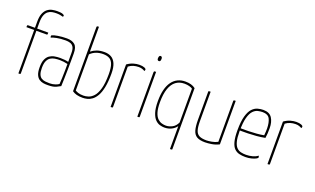

<svg xmlns="http://www.w3.org/2000/svg" viewBox="-94 -1260 3243 1978"><g transform="rotate(20 1527.5 -271.0)"><path d="M102 0V-476H17Q17 -487 17.5 -492Q18 -497 20 -498.5Q22 -500 27 -500H102V-567Q102 -625 117 -659.5Q132 -694 155.5 -711.5Q179 -729 206.5 -734.5Q234 -740 259 -740Q303 -740 320.5 -732.5Q338 -725 338 -720Q338 -716 337 -712.5Q336 -709 334 -705Q316 -710 298.5 -713Q281 -716 257 -716Q236 -716 213 -712Q190 -708 170 -693Q150 -678 138 -647.5Q126 -617 126 -563V-500H248Q248 -489 247.5 -484Q247 -479 245 -477.5Q243 -476 238 -476H126V-10Q126 -5 123.5 -2.5Q121 0 116 0Z M431 10Q404 11 378.5 7Q353 3 332 -11Q311 -25 298.5 -54.5Q286 -84 286 -135Q286 -189 300 -221Q314 -253 338 -269.5Q362 -286 392 -291.5Q422 -297 453 -297Q479 -297 502.5 -294.5Q526 -292 544 -287Q544 -287 544 -305.5Q544 -324 544 -347.5Q544 -371 544 -385Q544 -428 531 -449.5Q518 -471 495.5 -478.5Q473 -486 445 -486Q388 -486 347 -477.5Q306 -469 289 -460Q287 -464 286 -466.5Q285 -469 285 -473Q285 -478 286 -481.5Q287 -485 290 -486Q307 -495 352.5 -502.5Q398 -510 450 -510Q506 -510 537 -483.5Q568 -457 568 -389V-323Q568 -266 567 -213.5Q566 -161 565 -114.5Q564 -68 562 -28Q550 -21 518.5 -5.5Q487 10 431 10ZM438 -14Q472 -14 500 -24Q528 -34 538 -43Q540 -70 541.5 -107Q543 -144 543.5 -185Q544 -226 544 -264Q525 -269 501 -272Q477 -275 458 -275Q430 -275 403.5 -271Q377 -267 356 -253.5Q335 -240 322.5 -212Q310 -184 310 -136Q310 -91 320.5 -66Q331 -41 349.5 -30Q368 -19 391 -16.5Q414 -14 438 -14Z M809 10Q770 10 742 2.5Q714 -5 694 -20V-720Q694 -728 696.5 -731Q699 -734 704.5 -734.5Q710 -735 718 -735V-463Q746 -485 780 -497.5Q814 -510 864 -510Q905 -510 936.5 -492.5Q968 -475 986 -434.5Q1004 -394 1004 -324Q1004 -235 991.5 -174.5Q979 -114 958 -77.5Q937 -41 911.5 -22Q886 -3 859.5 3.5Q833 10 809 10ZM810 -14Q834 -14 863.5 -23.5Q893 -33 919.5 -62.5Q946 -92 963 -151.5Q980 -211 980 -311Q980 -379 966.5 -417Q953 -455 925.5 -470.5Q898 -486 855 -486Q816 -486 781.5 -473.5Q747 -461 718 -433V-37Q729 -29 751 -21.5Q773 -14 810 -14Z M1113 0V-466Q1148 -491 1182 -500.5Q1216 -510 1244 -510Q1279 -510 1299 -502Q1319 -494 1319 -483Q1319 -479 1317 -474Q1315 -469 1313 -467Q1302 -474 1285.5 -480Q1269 -486 1246 -486Q1215 -486 1187.5 -477.5Q1160 -469 1137 -451V-10Q1137 -5 1135.5 -3Q1134 -1 1129 -0.5Q1124 0 1113 0Z M1406 0V-485Q1406 -493 1408 -496Q1410 -499 1415.5 -499.5Q1421 -500 1430 -500V-10Q1430 -5 1429 -3Q1428 -1 1423 -0.5Q1418 0 1406 0ZM1417 -614Q1407 -615 1403 -622Q1399 -629 1400 -642Q1401 -656 1405.5 -663Q1410 -670 1419 -670Q1429 -670 1433.5 -662Q1438 -654 1437 -640Q1436 -627 1432 -620.5Q1428 -614 1417 -614Z M1844 198Q1843 198 1840.5 198Q1838 198 1836 198V-53Q1815 -24 1781.5 -7Q1748 10 1704 10Q1682 10 1655 2.5Q1628 -5 1604.5 -28.5Q1581 -52 1565.5 -99Q1550 -146 1550 -224Q1550 -295 1563.5 -348.5Q1577 -402 1603 -438Q1629 -474 1666 -492Q1703 -510 1749 -510Q1784 -510 1811 -502.5Q1838 -495 1860 -478V188Q1860 195 1858 196.5Q1856 198 1844 198ZM1711 -14Q1743 -13 1779.5 -31Q1816 -49 1836 -93V-464Q1824 -473 1800 -479.5Q1776 -486 1747 -486Q1692 -486 1653.5 -457Q1615 -428 1594.5 -369Q1574 -310 1574 -220Q1574 -150 1587.5 -108.5Q1601 -67 1622.5 -47Q1644 -27 1667.5 -20.5Q1691 -14 1711 -14Z M2150 10Q2092 10 2060.5 -8.5Q2029 -27 2016.5 -69.5Q2004 -112 2004 -185V-490Q2004 -495 2005 -497Q2006 -499 2011 -499.5Q2016 -500 2028 -500V-178Q2028 -114 2039 -78.5Q2050 -43 2078 -28.5Q2106 -14 2158 -14Q2178 -14 2213.5 -20Q2249 -26 2279 -42V-490Q2279 -495 2281 -497Q2283 -499 2288.5 -499.5Q2294 -500 2303 -500V-23Q2266 -4 2224.5 3Q2183 10 2150 10Z M2592 10Q2556 10 2525 2.5Q2494 -5 2471 -28Q2448 -51 2435.5 -97.5Q2423 -144 2423 -221Q2423 -320 2440 -378.5Q2457 -437 2484 -465Q2511 -493 2542.5 -501.5Q2574 -510 2603 -510Q2671 -510 2699.5 -466Q2728 -422 2728 -354Q2728 -325 2726.5 -297Q2725 -269 2721 -246Q2676 -237 2627 -233Q2578 -229 2536 -228Q2494 -227 2468 -227.5Q2442 -228 2442 -228V-252Q2442 -252 2468.5 -251.5Q2495 -251 2535.5 -252Q2576 -253 2620 -256.5Q2664 -260 2700 -267Q2702 -290 2703 -307Q2704 -324 2704 -342Q2703 -408 2683 -447Q2663 -486 2604 -486Q2580 -486 2553 -480Q2526 -474 2501.5 -449Q2477 -424 2462 -369Q2447 -314 2447 -217Q2447 -147 2458 -106.5Q2469 -66 2489 -46Q2509 -26 2535 -20Q2561 -14 2591 -14Q2628 -14 2662.5 -23.5Q2697 -33 2719 -51Q2722 -45 2723 -40Q2724 -35 2724 -32Q2724 -25 2705.5 -15Q2687 -5 2657 2.5Q2627 10 2592 10Z M2833 0V-466Q2868 -491 2902 -500.5Q2936 -510 2964 -510Q2999 -510 3019 -502Q3039 -494 3039 -483Q3039 -479 3037 -474Q3035 -469 3033 -467Q3022 -474 3005.5 -480Q2989 -486 2966 -486Q2935 -486 2907.5 -477.5Q2880 -469 2857 -451V-10Q2857 -5 2855.5 -3Q2854 -1 2849 -0.5Q2844 0 2833 0Z"/></g></svg>

Font: Yanone Kaffeesatz ExtraLight ExtraLight
Style: Regular
Weight: 250
Version: Version 2.003